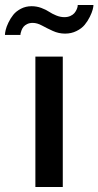

<svg xmlns="http://www.w3.org/2000/svg" viewBox="-76 -750 395 770"><path d="M55.2 -658.2Q42.5 -658.2 33 -653.6Q23.4 -648.9 18.3 -642.6Q13.2 -636.2 10.3 -628.4Q7.3 -620.6 6.6 -616.5Q5.9 -612.3 5.9 -609.9H-56.2Q-56.2 -617.2 -53.2 -629.9Q-50.3 -642.6 -42.2 -659.4Q-34.2 -676.3 -22.7 -690.7Q-11.2 -705.1 8.1 -715.1Q27.3 -725.1 50.8 -725.1Q70.8 -725.1 89.4 -718.3Q107.9 -711.4 120.4 -703.1Q132.8 -694.8 149.4 -688Q166 -681.2 182.1 -681.2Q195.8 -681.2 206.3 -686Q216.8 -690.9 222.2 -697.3Q227.5 -703.6 231 -711.2Q234.4 -718.8 235.1 -723.1Q235.8 -727.5 235.8 -730H298.8Q298.8 -723.6 295.7 -711.4Q292.5 -699.2 284.2 -682.4Q275.9 -665.5 263.7 -650.6Q251.5 -635.7 230.7 -625.5Q210 -615.2 185.1 -615.2Q159.2 -615.2 135.7 -626Q112.3 -636.7 92.5 -647.5Q72.8 -658.2 55.2 -658.2ZM65.9 0V-522.9H175.8V0Z"/></svg>

Font: Rawline SemiBold
Style: Regular
Weight: 600
Designer: Matt McInerney, Pablo Impallari, Rodrigo Fuenzalida
Foundry: Matt McInerney, Pablo Impallari, Rodrigo Fuenzalida
Version: Version 4.020;PS 004.020;hotconv 1.0.88;makeotf.lib2.5.64775